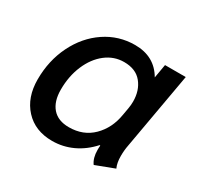

<svg xmlns="http://www.w3.org/2000/svg" viewBox="-115 -632 803 778"><g transform="rotate(30 286.5 -242.5)"><path d="M37 -177Q37 -265 73 -338Q109 -411 171.5 -453Q234 -495 310 -495Q401 -495 444 -421L455 -485H552L489 -129Q484 -104 484 -77Q484 -44 494 -23L407 10Q390 -13 390 -51Q390 -64 391 -71L388 -72Q352 -32 307 -11Q262 10 212 10Q132 10 84.5 -41.5Q37 -93 37 -177ZM408 -225 414 -259Q417 -276 417 -292Q417 -344 389 -378.5Q361 -413 306 -413Q259 -413 221 -383.5Q183 -354 161 -302.5Q139 -251 139 -188Q139 -133 165.5 -102.5Q192 -72 243 -72Q310 -72 353.5 -115Q397 -158 408 -225Z"/></g></svg>

Font: Niramit Medium
Style: Italic
Weight: 500
Italic angle: -10°
Designer: Katatrad Aksorn Co.,Ltd.
Foundry: Cadson Demak Co.,Ltd.
Version: Version 1.000; ttfautohint (v1.6)